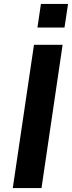

<svg xmlns="http://www.w3.org/2000/svg" viewBox="-20 -949 364 969"><path d="M44.5 0 151.5 -723H296L189.5 0ZM169 -810 186.5 -929H323.5L305.5 -810Z"/></svg>

Font: Public Sans Thin
Style: Bold Italic
Weight: 700
Italic angle: -8°
Version: Version 2.001